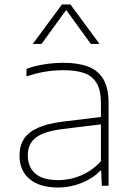

<svg xmlns="http://www.w3.org/2000/svg" viewBox="-20 -828 593 856"><path d="M464 -369V0H434L431 -67H427Q395.5 -33.5 344.8 -12.8Q294 8 239 8Q157.5 8 112.2 -29.5Q67 -67 67 -134Q67 -178.5 87 -209Q107 -239.5 149.8 -258.5Q192.5 -277.5 262 -286L430 -306.5V-368Q430 -425.5 410.8 -457.5Q391.5 -489.5 355.5 -502.2Q319.5 -515 263 -515Q176.5 -515 98 -487V-521Q132.5 -534 176 -541Q219.5 -548 262 -548Q328.5 -548 372.8 -531.2Q417 -514.5 440.5 -475.2Q464 -436 464 -369ZM430 -109V-273.5L261 -253Q176.5 -242.5 140.2 -214.8Q104 -187 104 -136Q104 -83 137.5 -54Q171 -25 239 -25Q293 -25 342.2 -46.2Q391.5 -67.5 430 -109ZM424 -632H385L275 -783.5L165 -632H126L256 -808H294Z"/></svg>

Font: Encode Sans Expanded Thin
Style: Regular
Weight: 250
Width: 7
Designer: Multiple Designers
Foundry: Impallari Type
Version: Version 2.000